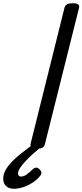

<svg xmlns="http://www.w3.org/2000/svg" viewBox="-124 -910 512 1193"><path d="M106 14Q84 14 73.5 7Q63 0 66 -16L277 -863Q281 -877 293.5 -883.5Q306 -890 328 -890Q350 -890 360.5 -883Q371 -876 367 -861L155 -14Q152 0 140.5 7Q129 14 106 14ZM-37 263Q-68 263 -86 246.5Q-104 230 -104 200Q-104 176 -91.5 151Q-79 126 -55 100Q-31 74 3.5 46.5Q38 19 82 -14L143 -12V-7Q109 21 80.5 46.5Q52 72 31.5 94.5Q11 117 -0.5 135.5Q-12 154 -12 167Q-12 177 -7 182Q-2 187 6 187Q24 187 41 174.5Q58 162 83 139Q88 134 98.5 132Q109 130 121 141Q130 149 132.5 159Q135 169 129 178Q110 204 81.5 223Q53 242 21.5 252.5Q-10 263 -37 263Z"/></svg>

Font: Playwrite IS
Style: Regular
Weight: 400
Designer: Veronika Burian, José Scaglione
Foundry: TypeTogether
Version: Version 1.002